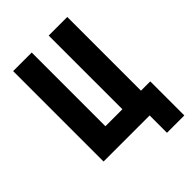

<svg xmlns="http://www.w3.org/2000/svg" viewBox="-248 -843 1096 1096"><g transform="rotate(-45 300.0 -295.0)"><path d="M438 140H578V-135H503V-730H353V-135H216V-730H66V0H438Z"/></g></svg>

Font: JetBrains Mono ExtraBold
Style: Regular
Weight: 800
Monospace: yes
Designer: Philipp Nurullin, Konstantin Bulenkov
Foundry: JetBrains
Version: Version 2.305